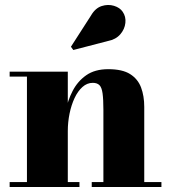

<svg xmlns="http://www.w3.org/2000/svg" viewBox="-20 -746 682 766"><path d="M250.5 -460V-19.5H297V0H18.5V-19.5H87.5V-440.5H18.5V-460ZM555.5 -319.5V-19.5H624V0H346V-19.5H392.5V-308Q392.5 -350 389.2 -373.5Q386 -397 376.8 -406.2Q367.5 -415.5 350 -415.5Q327.5 -415.5 309 -399Q290.5 -382.5 277.5 -354.8Q264.5 -327 257.5 -292.8Q250.5 -258.5 250.5 -223L234 -222.5Q234 -259.5 242 -302.2Q250 -345 269.8 -383.2Q289.5 -421.5 324 -445.8Q358.5 -470 412 -470Q468 -470 499 -450.5Q530 -431 542.8 -397Q555.5 -363 555.5 -319.5ZM272.5 -546.5 263 -559.5 343 -684Q360 -713.5 385.5 -721.8Q411 -730 434.8 -722.8Q458.5 -715.5 469.5 -699Q483 -679.5 480.2 -654.5Q477.5 -629.5 459.8 -609Q442 -588.5 411 -582.5Z"/></svg>

Font: Bodoni Moda 11pt ExtraBold
Style: Regular
Weight: 800
Designer: Owen Earl
Foundry: indestructible type
Version: Version 2.004